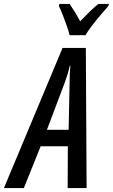

<svg xmlns="http://www.w3.org/2000/svg" viewBox="-84 -962 577 982"><path d="M-64 0 236 -717H355L359 0H262L263 -214H124L38 0ZM156 -298H267L272 -539Q272 -563 273 -584.5Q274 -606 276 -626H273Q269 -607 262.5 -585.5Q256 -564 247 -539ZM272 -782Q268 -800 258 -828.5Q248 -857 237 -885.5Q226 -914 217 -931L220 -942H272Q282 -928 296 -905.5Q310 -883 326 -853Q352 -880 375.5 -903Q399 -926 419 -942H473L471 -932Q456 -915 432 -887Q408 -859 386 -830Q364 -801 353 -782Z"/></svg>

Font: Noto Sans ExtraCondensed Medium
Style: Italic
Weight: 500
Width: 2
Italic angle: -12°
Designer: Monotype Design Team
Foundry: Monotype Imaging Inc.
Version: Version 2.013; ttfautohint (v1.8.4.7-5d5b)